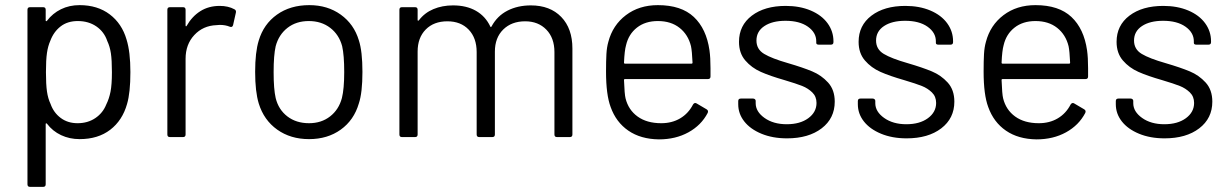

<svg xmlns="http://www.w3.org/2000/svg" viewBox="-20 -534 4792 748"><path d="M488 -253Q488 -173 475 -129Q457 -65 409.5 -28.5Q362 8 290 8Q251 8 218 -7.5Q185 -23 163 -52Q161 -54 159.5 -53.5Q158 -53 158 -51V184Q158 194 148 194H97Q87 194 87 184V-496Q87 -506 97 -506H148Q158 -506 158 -496V-454Q158 -452 159.5 -451.5Q161 -451 163 -453Q185 -482 217.5 -498Q250 -514 290 -514Q360 -514 407.5 -478Q455 -442 473 -380Q488 -332 488 -253ZM416 -253Q416 -300 412 -326.5Q408 -353 398 -374Q386 -410 355.5 -431Q325 -452 283 -452Q243 -452 216 -431Q189 -410 176 -375Q167 -355 163 -328Q159 -301 159 -253Q159 -205 163 -177.5Q167 -150 177 -129Q189 -95 216.5 -74.5Q244 -54 282 -54Q322 -54 351.5 -74Q381 -94 394 -127Q405 -149 410.5 -176.5Q416 -204 416 -253Z M893 -498Q901 -494 899 -485L888 -436Q885 -426 875 -430Q858 -437 836 -437L823 -436Q771 -434 737 -397.5Q703 -361 703 -305V-10Q703 0 693 0H642Q632 0 632 -10V-496Q632 -506 642 -506H693Q703 -506 703 -496V-435Q703 -432 704.5 -431.5Q706 -431 707 -433Q728 -470 760.5 -490.5Q793 -511 836 -511Q869 -511 893 -498Z M988 -131Q974 -177 974 -254Q974 -331 988 -376Q1007 -440 1059 -477Q1111 -514 1185 -514Q1256 -514 1307.5 -477Q1359 -440 1378 -377Q1392 -334 1392 -254Q1392 -173 1378 -131Q1359 -66 1307.5 -29Q1256 8 1184 8Q1112 8 1060 -29Q1008 -66 988 -131ZM1312 -152Q1321 -188 1321 -253Q1321 -319 1313 -354Q1301 -399 1266.5 -425.5Q1232 -452 1183 -452Q1134 -452 1100 -425.5Q1066 -399 1054 -354Q1046 -319 1046 -253Q1046 -187 1054 -152Q1065 -107 1099.5 -80.5Q1134 -54 1184 -54Q1232 -54 1266 -80.5Q1300 -107 1312 -152Z M2210 -345V-10Q2210 0 2200 0H2150Q2140 0 2140 -10V-331Q2140 -386 2108.5 -418.5Q2077 -451 2026 -451Q1973 -451 1940.5 -419Q1908 -387 1908 -333V-10Q1908 0 1898 0H1847Q1837 0 1837 -10V-331Q1837 -386 1806 -418.5Q1775 -451 1723 -451Q1670 -451 1638.5 -419Q1607 -387 1607 -333V-10Q1607 0 1597 0H1546Q1536 0 1536 -10V-496Q1536 -506 1546 -506H1597Q1607 -506 1607 -496V-456Q1607 -454 1608.5 -453.5Q1610 -453 1612 -455Q1634 -484 1668.5 -498.5Q1703 -513 1745 -513Q1797 -513 1834 -492Q1871 -471 1890 -431Q1892 -426 1895 -431Q1917 -472 1957 -492.5Q1997 -513 2048 -513Q2123 -513 2166.5 -468Q2210 -423 2210 -345Z M2748 -268V-236Q2748 -226 2738 -226H2415Q2411 -226 2411 -222Q2413 -167 2417 -151Q2428 -106 2464 -80Q2500 -54 2556 -54Q2598 -54 2630 -73Q2662 -92 2680 -127Q2686 -136 2694 -131L2733 -108Q2741 -103 2737 -94Q2712 -46 2662 -18.5Q2612 9 2547 9Q2476 8 2428 -25Q2380 -58 2359 -117Q2341 -165 2341 -255Q2341 -297 2342.5 -323.5Q2344 -350 2350 -371Q2367 -436 2418.5 -475Q2470 -514 2543 -514Q2634 -514 2683 -468Q2732 -422 2744 -338Q2748 -310 2748 -268ZM2419 -358Q2413 -337 2411 -290Q2411 -286 2415 -286H2674Q2678 -286 2678 -290Q2676 -335 2672 -354Q2661 -399 2627.5 -425.5Q2594 -452 2543 -452Q2494 -452 2461.5 -426.5Q2429 -401 2419 -358Z M2856 -128V-140Q2856 -150 2866 -150H2914Q2918 -150 2921 -147.5Q2924 -145 2924 -141V-132Q2924 -99 2958.5 -74.5Q2993 -50 3045 -50Q3097 -50 3129 -73.5Q3161 -97 3161 -133Q3161 -158 3144.5 -174Q3128 -190 3105.5 -199Q3083 -208 3036 -222Q2980 -238 2944 -254Q2908 -270 2883.5 -298.5Q2859 -327 2859 -371Q2859 -435 2909 -473Q2959 -511 3041 -511Q3096 -511 3138.5 -493Q3181 -475 3204 -443.5Q3227 -412 3227 -373V-370Q3227 -360 3217 -360H3170Q3160 -360 3160 -367V-373Q3160 -407 3127.5 -430Q3095 -453 3040 -453Q2989 -453 2958 -432.5Q2927 -412 2927 -376Q2927 -342 2957 -324Q2987 -306 3050 -288Q3108 -271 3144 -256Q3180 -241 3206 -212.5Q3232 -184 3232 -138Q3232 -73 3181 -34Q3130 5 3046 5Q2990 5 2946.5 -13Q2903 -31 2879.5 -61Q2856 -91 2856 -128Z M3322 -128V-140Q3322 -150 3332 -150H3380Q3384 -150 3387 -147.5Q3390 -145 3390 -141V-132Q3390 -99 3424.5 -74.5Q3459 -50 3511 -50Q3563 -50 3595 -73.5Q3627 -97 3627 -133Q3627 -158 3610.5 -174Q3594 -190 3571.5 -199Q3549 -208 3502 -222Q3446 -238 3410 -254Q3374 -270 3349.5 -298.5Q3325 -327 3325 -371Q3325 -435 3375 -473Q3425 -511 3507 -511Q3562 -511 3604.5 -493Q3647 -475 3670 -443.5Q3693 -412 3693 -373V-370Q3693 -360 3683 -360H3636Q3626 -360 3626 -367V-373Q3626 -407 3593.5 -430Q3561 -453 3506 -453Q3455 -453 3424 -432.5Q3393 -412 3393 -376Q3393 -342 3423 -324Q3453 -306 3516 -288Q3574 -271 3610 -256Q3646 -241 3672 -212.5Q3698 -184 3698 -138Q3698 -73 3647 -34Q3596 5 3512 5Q3456 5 3412.5 -13Q3369 -31 3345.5 -61Q3322 -91 3322 -128Z M4219 -268V-236Q4219 -226 4209 -226H3886Q3882 -226 3882 -222Q3884 -167 3888 -151Q3899 -106 3935 -80Q3971 -54 4027 -54Q4069 -54 4101 -73Q4133 -92 4151 -127Q4157 -136 4165 -131L4204 -108Q4212 -103 4208 -94Q4183 -46 4133 -18.5Q4083 9 4018 9Q3947 8 3899 -25Q3851 -58 3830 -117Q3812 -165 3812 -255Q3812 -297 3813.5 -323.5Q3815 -350 3821 -371Q3838 -436 3889.5 -475Q3941 -514 4014 -514Q4105 -514 4154 -468Q4203 -422 4215 -338Q4219 -310 4219 -268ZM3890 -358Q3884 -337 3882 -290Q3882 -286 3886 -286H4145Q4149 -286 4149 -290Q4147 -335 4143 -354Q4132 -399 4098.5 -425.5Q4065 -452 4014 -452Q3965 -452 3932.5 -426.5Q3900 -401 3890 -358Z M4327 -128V-140Q4327 -150 4337 -150H4385Q4389 -150 4392 -147.5Q4395 -145 4395 -141V-132Q4395 -99 4429.5 -74.5Q4464 -50 4516 -50Q4568 -50 4600 -73.5Q4632 -97 4632 -133Q4632 -158 4615.5 -174Q4599 -190 4576.5 -199Q4554 -208 4507 -222Q4451 -238 4415 -254Q4379 -270 4354.5 -298.5Q4330 -327 4330 -371Q4330 -435 4380 -473Q4430 -511 4512 -511Q4567 -511 4609.5 -493Q4652 -475 4675 -443.5Q4698 -412 4698 -373V-370Q4698 -360 4688 -360H4641Q4631 -360 4631 -367V-373Q4631 -407 4598.5 -430Q4566 -453 4511 -453Q4460 -453 4429 -432.5Q4398 -412 4398 -376Q4398 -342 4428 -324Q4458 -306 4521 -288Q4579 -271 4615 -256Q4651 -241 4677 -212.5Q4703 -184 4703 -138Q4703 -73 4652 -34Q4601 5 4517 5Q4461 5 4417.5 -13Q4374 -31 4350.5 -61Q4327 -91 4327 -128Z"/></svg>

Font: Amber EN
Style: Regular
Weight: 400
Designer: Jeremy Tribby
Foundry: Tribby Type Co.
Version: Version 1.403 November 24, 2021